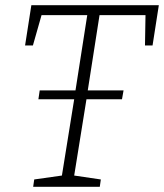

<svg xmlns="http://www.w3.org/2000/svg" viewBox="-20 -715 628 735"><path d="M76 -541 100 -695H588L564 -541H535L537 -657H361L316 -369H453L447 -335H311L264 -43L366 -28L362 0H107L111 -28L217 -43L264 -335H127L132 -369H269L314 -657H139L106 -541Z"/></svg>

Font: Bitter Pro Light
Style: Italic
Weight: 300
Italic angle: -9°
Designer: Sol Matas, and Bitter project Authors
Foundry: Sol Matas
Version: Version 1.010